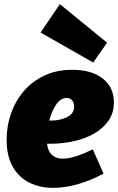

<svg xmlns="http://www.w3.org/2000/svg" viewBox="-20 -892 570 927"><path d="M238 15Q173 15 122 -10Q71 -35 41.5 -87Q12 -139 12 -218Q12 -283 33 -343.5Q54 -404 94.5 -451.5Q135 -499 194 -527Q253 -555 329 -555Q423 -555 476.5 -512.5Q530 -470 530 -398Q530 -348 504.5 -310.5Q479 -273 436 -248Q393 -223 337.5 -210.5Q282 -198 222 -198Q214 -198 207 -198Q212 -160 232 -143Q252 -126 283 -126Q312 -126 348.5 -138Q385 -150 428 -171L480 -54Q417 -20 355 -2.5Q293 15 238 15ZM302 -419Q272 -419 250.5 -386Q229 -353 218 -310Q222 -310 229 -310Q271 -310 304.5 -327Q338 -344 338 -378Q338 -395 328.5 -407Q319 -419 302 -419ZM269 -872 497 -686 430 -590 176 -735Z"/></svg>

Font: Bitter Black
Style: Italic
Weight: 900
Italic angle: -9°
Designer: Sol Matas, and Bitter project Authors
Foundry: Sol Matas
Version: Version 2.001